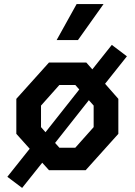

<svg xmlns="http://www.w3.org/2000/svg" viewBox="-20 -834 660 941"><path d="M88.5 87 187 -36.5 220 0H400L560 -178V-349.5L495 -423.5L602 -558L528 -614L432.5 -494L403 -527.5H220L60 -349.5V-178L125.5 -105L16 32.5ZM271 -110 250 -133.5 415.5 -343 439 -316.5V-211L349 -110ZM362 -637.5H257.5L355.5 -814H487.5ZM181 -211V-316.5L271 -417.5H349L368.5 -395.5L203 -186Z"/></svg>

Font: Monaspace Krypton SemiBold
Style: Regular
Weight: 600
Designer: Riley Cran & the Lettermatic Team
Foundry: Lettermatic
Version: Version 1.200 (Monaspace Krypton)